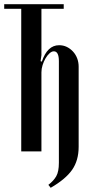

<svg xmlns="http://www.w3.org/2000/svg" viewBox="-23 -719 430 913"><path d="M280 -677H174V-457L170 -428L176 -426Q202 -504 258 -504Q278 -504 294.5 -496Q311 -488 324 -474Q337 -460 344 -441.5Q351 -423 351 -402V-21Q351 44 320 88.5Q289 133 218 174L207 160Q232 141 244.5 119Q257 97 257 55V-428Q257 -475 233 -475Q223 -475 212.5 -465.5Q202 -456 193.5 -441.5Q185 -427 179.5 -409.5Q174 -392 174 -375V1H78V-677H-3V-699H280Z"/></svg>

Font: Moniqa Narrow Heading
Style: Bold
Weight: 700
Width: 4
Designer: Rajesh Rajput
Foundry: Rajesh Rajput
Version: Version 1.000